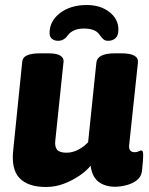

<svg xmlns="http://www.w3.org/2000/svg" viewBox="-20 -738 597 767"><path d="M164 9Q92 9 58 -26.5Q24 -62 33 -140L69 -493Q72 -525 141 -525H173Q206 -525 220.5 -516Q235 -507 234 -493L201 -177Q198 -152 208 -140Q218 -128 246 -128Q270 -128 293.5 -140.5Q317 -153 332 -170L365 -488Q369 -525 439 -525H465Q535 -525 531 -488L496 -159Q493 -130 518 -130Q527 -130 534 -133.5Q541 -137 545 -137Q552 -137 552 -118Q552 -110 551 -94.5Q550 -79 547 -54Q544 -31 526 -17.5Q508 -4 484 2Q460 8 440 8Q400 8 374 -11.5Q348 -31 342 -76Q325 -55 297 -36Q269 -17 235 -4Q201 9 164 9ZM327 -718Q381 -718 417 -690Q453 -662 453 -620Q453 -596 441.5 -585.5Q430 -575 412 -575Q401 -575 394.5 -580Q388 -585 380 -596Q370 -612 353.5 -618Q337 -624 315 -624Q271 -624 250 -596Q235 -575 212 -575Q198 -575 188 -582.5Q178 -590 178 -606Q178 -654 220 -686Q262 -718 327 -718Z"/></svg>

Font: Asap ExtraBold
Style: Italic
Weight: 800
Italic angle: -6°
Designer: Pablo Cosgaya
Foundry: Omnibus-Type
Version: Version 3.001; ttfautohint (v1.8.4.7-5d5b)